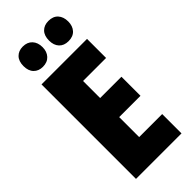

<svg xmlns="http://www.w3.org/2000/svg" viewBox="-292 -977 1026 1026"><g transform="rotate(-45 221.5 -464.0)"><path d="M403 0H59V-714H403V-570H229V-441H390V-297H229V-146H403ZM60 -851Q60 -888 79.5 -908Q99 -928 131 -928Q165 -928 184.5 -907Q204 -886 204 -851Q204 -817 184.5 -796Q165 -775 131 -775Q99 -775 79.5 -795Q60 -815 60 -851ZM253 -851Q253 -888 272.5 -908Q292 -928 325 -928Q360 -928 379 -907Q398 -886 398 -851Q398 -817 379 -796Q360 -775 325 -775Q291 -775 272 -795.5Q253 -816 253 -851Z"/></g></svg>

Font: Noto Sans Sinhala UI ExtraCondensed Black
Style: Regular
Weight: 900
Width: 2
Designer: Jelle Bosma - Monotype Design Team
Foundry: Monotype Imaging Inc.
Version: Version 2.006; ttfautohint (v1.8.4.7-5d5b)